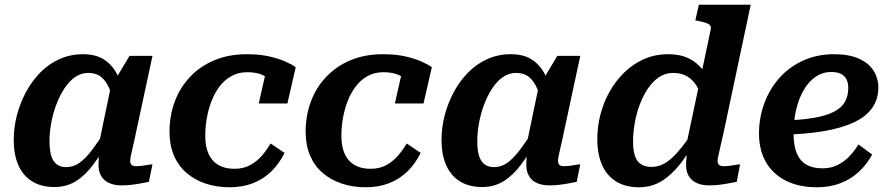

<svg xmlns="http://www.w3.org/2000/svg" viewBox="-20 -778 3759 811"><path d="M505 -352 461 -335Q454 -376 441 -406Q428 -436 407 -453Q386 -470 353 -470Q322 -470 296.5 -452Q271 -434 251 -403Q231 -372 217 -334Q203 -296 196 -256.5Q189 -217 189 -181Q189 -145 196 -121Q203 -97 219 -84.5Q235 -72 259 -72Q290 -72 315.5 -90Q341 -108 368 -143.5Q395 -179 428 -231L446 -198Q411 -133 376 -85.5Q341 -38 301 -13Q261 12 210 12Q154 12 115.5 -12Q77 -36 57.5 -80.5Q38 -125 38 -187Q38 -240 51.5 -291.5Q65 -343 90 -389.5Q115 -436 150.5 -472Q186 -508 231.5 -528.5Q277 -549 331 -549Q388 -549 424 -523.5Q460 -498 479.5 -454Q499 -410 505 -352ZM624 -542 554 -216Q547 -181 541 -157Q535 -133 532.5 -119Q530 -105 530 -98Q530 -87 536 -81.5Q542 -76 555 -76Q574 -76 592.5 -79.5Q611 -83 624 -84L609 -10Q594 -7 575.5 -3.5Q557 0 536.5 2.5Q516 5 493 5Q463 5 441 -5Q419 -15 407.5 -34.5Q396 -54 396 -82Q396 -91 397 -109Q398 -127 401 -151L392 -142L449 -416L457 -425L527 -542Z M970 -65Q1009 -65 1037.5 -81Q1066 -97 1087 -121.5Q1108 -146 1123 -172L1182 -132Q1159 -86 1125.5 -53.5Q1092 -21 1048 -4Q1004 13 950 13Q895 13 848.5 -2.5Q802 -18 767.5 -48Q733 -78 714.5 -121.5Q696 -165 696 -221Q696 -289 718 -348.5Q740 -408 782.5 -453Q825 -498 885.5 -523.5Q946 -549 1022 -549Q1076 -549 1116 -540Q1156 -531 1184.5 -518.5Q1213 -506 1229 -494L1194 -341H1073L1105 -483Q1118 -482 1126 -474.5Q1134 -467 1137.5 -457Q1141 -447 1140.5 -437Q1140 -427 1136 -422Q1127 -437 1111.5 -448.5Q1096 -460 1074.5 -466.5Q1053 -473 1024 -473Q987 -473 958 -457Q929 -441 908 -413.5Q887 -386 873.5 -351Q860 -316 853.5 -278.5Q847 -241 847 -204Q847 -159 861 -128Q875 -97 902.5 -81Q930 -65 970 -65Z M1545 -65Q1584 -65 1612.5 -81Q1641 -97 1662 -121.5Q1683 -146 1698 -172L1757 -132Q1734 -86 1700.5 -53.5Q1667 -21 1623 -4Q1579 13 1525 13Q1470 13 1423.5 -2.5Q1377 -18 1342.5 -48Q1308 -78 1289.5 -121.5Q1271 -165 1271 -221Q1271 -289 1293 -348.5Q1315 -408 1357.5 -453Q1400 -498 1460.5 -523.5Q1521 -549 1597 -549Q1651 -549 1691 -540Q1731 -531 1759.5 -518.5Q1788 -506 1804 -494L1769 -341H1648L1680 -483Q1693 -482 1701 -474.5Q1709 -467 1712.5 -457Q1716 -447 1715.5 -437Q1715 -427 1711 -422Q1702 -437 1686.5 -448.5Q1671 -460 1649.5 -466.5Q1628 -473 1599 -473Q1562 -473 1533 -457Q1504 -441 1483 -413.5Q1462 -386 1448.5 -351Q1435 -316 1428.5 -278.5Q1422 -241 1422 -204Q1422 -159 1436 -128Q1450 -97 1477.5 -81Q1505 -65 1545 -65Z M2312 -352 2268 -335Q2261 -376 2248 -406Q2235 -436 2214 -453Q2193 -470 2160 -470Q2129 -470 2103.5 -452Q2078 -434 2058 -403Q2038 -372 2024 -334Q2010 -296 2003 -256.5Q1996 -217 1996 -181Q1996 -145 2003 -121Q2010 -97 2026 -84.5Q2042 -72 2066 -72Q2097 -72 2122.5 -90Q2148 -108 2175 -143.5Q2202 -179 2235 -231L2253 -198Q2218 -133 2183 -85.5Q2148 -38 2108 -13Q2068 12 2017 12Q1961 12 1922.5 -12Q1884 -36 1864.5 -80.5Q1845 -125 1845 -187Q1845 -240 1858.5 -291.5Q1872 -343 1897 -389.5Q1922 -436 1957.5 -472Q1993 -508 2038.5 -528.5Q2084 -549 2138 -549Q2195 -549 2231 -523.5Q2267 -498 2286.5 -454Q2306 -410 2312 -352ZM2431 -542 2361 -216Q2354 -181 2348 -157Q2342 -133 2339.5 -119Q2337 -105 2337 -98Q2337 -87 2343 -81.5Q2349 -76 2362 -76Q2381 -76 2399.5 -79.5Q2418 -83 2431 -84L2416 -10Q2401 -7 2382.5 -3.5Q2364 0 2343.5 2.5Q2323 5 2300 5Q2270 5 2248 -5Q2226 -15 2214.5 -34.5Q2203 -54 2203 -82Q2203 -91 2204 -109Q2205 -127 2208 -151L2199 -142L2256 -416L2264 -425L2334 -542Z M2679 13Q2622 13 2582.5 -11.5Q2543 -36 2523 -81.5Q2503 -127 2503 -190Q2503 -242 2516 -293.5Q2529 -345 2555 -391Q2581 -437 2617.5 -472.5Q2654 -508 2700.5 -528.5Q2747 -549 2802 -549Q2859 -549 2897.5 -527Q2936 -505 2959 -467.5Q2982 -430 2992 -382L2948 -353Q2939 -388 2923 -414.5Q2907 -441 2882.5 -455.5Q2858 -470 2823 -470Q2790 -470 2763.5 -452Q2737 -434 2716.5 -403.5Q2696 -373 2682 -335.5Q2668 -298 2661 -257.5Q2654 -217 2654 -181Q2654 -145 2661.5 -121Q2669 -97 2686.5 -85Q2704 -73 2731 -73Q2755 -73 2776.5 -82.5Q2798 -92 2819.5 -112Q2841 -132 2864 -161.5Q2887 -191 2914 -231L2928 -200Q2891 -134 2854 -86.5Q2817 -39 2774.5 -13Q2732 13 2679 13ZM2975 5Q2930 5 2904 -17Q2878 -39 2878 -82Q2878 -88 2878.5 -98Q2879 -108 2880.5 -120.5Q2882 -133 2883 -148L2874 -143L2982 -653Q2985 -665 2979 -671.5Q2973 -678 2960 -682Q2947 -686 2927 -690L2917 -692L2932 -758H3151L3036 -216Q3028 -181 3022.5 -157Q3017 -133 3014 -119Q3011 -105 3011 -98Q3011 -87 3017.5 -81.5Q3024 -76 3037 -76Q3056 -76 3074.5 -79.5Q3093 -83 3106 -84L3092 -10Q3076 -7 3057.5 -3.5Q3039 0 3018.5 2.5Q2998 5 2975 5Z M3431 13Q3355 13 3300 -14.5Q3245 -42 3215.5 -93Q3186 -144 3186 -214Q3186 -280 3208 -340.5Q3230 -401 3271.5 -448Q3313 -495 3372 -522Q3431 -549 3503 -549Q3566 -549 3607.5 -530.5Q3649 -512 3669.5 -480Q3690 -448 3690 -408Q3690 -359 3664 -322Q3638 -285 3586.5 -261Q3535 -237 3459.5 -224Q3384 -211 3284 -209L3289 -269Q3364 -271 3416.5 -280Q3469 -289 3501.5 -305.5Q3534 -322 3548.5 -347Q3563 -372 3563 -406Q3563 -428 3555.5 -443Q3548 -458 3532 -466Q3516 -474 3491 -474Q3455 -474 3425.5 -454Q3396 -434 3375 -398Q3354 -362 3343 -315Q3332 -268 3332 -213Q3332 -162 3346 -129.5Q3360 -97 3387 -82Q3414 -67 3454 -67Q3490 -67 3518 -81Q3546 -95 3568 -118Q3590 -141 3606 -168L3664 -125Q3641 -83 3607.5 -52Q3574 -21 3529.5 -4Q3485 13 3431 13Z"/></svg>

Font: Roboto Serif SemiBold
Style: Italic
Weight: 600
Italic angle: -10°
Version: Version 1.007